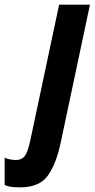

<svg xmlns="http://www.w3.org/2000/svg" viewBox="-147 -568 408 828"><path d="M115 46 241 -548H108L-16 36Q-26 83 -38.5 102.5Q-51 122 -80 122Q-89 122 -103.5 119.5Q-118 117 -127 112V230Q-110 237 -93.5 238.5Q-77 240 -60 240Q23 240 59.5 189Q96 138 115 46Z"/></svg>

Font: Noto Sans UI Condensed ExtraBold
Style: Italic
Weight: 800
Width: 3
Designer: Monotype Design Team
Foundry: Monotype Imaging Inc.
Version: 1.001